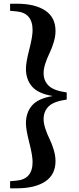

<svg xmlns="http://www.w3.org/2000/svg" viewBox="-20 -830 423 1030"><path d="M337.9 -334V-295.9Q268.1 -286.1 241 -259.3Q213.9 -232.4 213.9 -190.9Q213.9 -167.5 223.9 -137.9Q233.9 -108.4 245.8 -84.5Q257.8 -60.5 267.8 -27.8Q277.8 4.9 277.8 34.2Q277.8 106.9 222.7 143.6Q167.5 180.2 69.8 180.2H34.2V142.1L66.9 139.2Q154.8 132.3 154.8 39.1Q154.8 3.9 137 -65.4Q119.1 -134.8 119.1 -168Q119.1 -226.6 152.1 -264.4Q185.1 -302.2 263.2 -314.9Q185.1 -327.6 152.1 -365.5Q119.1 -403.3 119.1 -461.9Q119.1 -495.1 137 -564.2Q154.8 -633.3 154.8 -668Q154.8 -762.2 66.9 -769L34.2 -772V-810.1H69.8Q167.5 -810.1 222.7 -773.4Q277.8 -736.8 277.8 -664.1Q277.8 -634.8 267.8 -602.1Q257.8 -569.3 245.8 -545.2Q233.9 -521 223.9 -491.5Q213.9 -461.9 213.9 -438Q213.9 -397 241 -370.4Q268.1 -343.8 337.9 -334Z"/></svg>

Font: Noto Serif JP Black
Style: Regular
Weight: 900
Designer: Ryoko NISHIZUKA  (kana & ideographs); Frank Grießhammer (Latin, Greek & Cyrillic); Wenlong ZHANG  (bopomofo); Sandoll Co
Foundry: Adobe Systems Incorporated
Version: Version 1.001;PS 1.001;hotconv 16.6.54;makeotf.lib2.5.65590